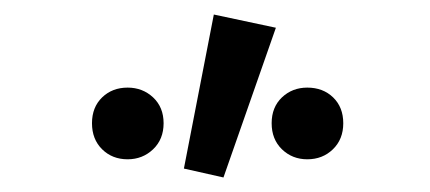

<svg xmlns="http://www.w3.org/2000/svg" viewBox="-20 -808 589 263"><path d="M231.9 -577.1 272.9 -788.1 357.9 -770 286.1 -564.9ZM154.8 -589.8Q133.8 -589.8 119.9 -603.5Q106 -617.2 106 -639.2Q106 -661.1 119.9 -674.6Q133.8 -688 154.8 -688Q175.3 -688 189.7 -674.6Q204.1 -661.1 204.1 -639.2Q204.1 -617.2 189.7 -603.5Q175.3 -589.8 154.8 -589.8ZM400.9 -589.8Q380.4 -589.8 366.2 -603.5Q352.1 -617.2 352.1 -639.2Q352.1 -661.1 366.2 -674.6Q380.4 -688 400.9 -688Q422.4 -688 436.3 -674.6Q450.2 -661.1 450.2 -639.2Q450.2 -617.2 436 -603.5Q421.9 -589.8 400.9 -589.8Z"/></svg>

Font: Toshiba Sans Medium
Style: Regular
Weight: 500
Designer: Paul D. Hunt
Foundry: Toshiba Corporation
Version: Version 2.020;PS 2.0;hotconv 1.0.86;makeotf.lib2.5.63406